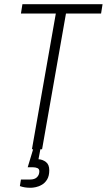

<svg xmlns="http://www.w3.org/2000/svg" viewBox="-20 -706 505 908"><path d="M131 0 244 -642H79L86 -686H465L458 -642H292L179 0ZM126 182Q109 182 97 180Q85 178 74 174L79 143H122Q144 143 155 132Q166 121 166 104Q166 93 157 89Q148 85 135 85H111L140 -11H173L162 47Q181 48 197 60Q213 72 213 99Q213 126 203 142.5Q193 159 178.5 167.5Q164 176 149.5 179Q135 182 126 182Z"/></svg>

Font: Archivo ExtraCondensed Thin
Style: Italic
Weight: 250
Width: 2
Italic angle: -10°
Designer: Hector Gatti
Foundry: Omnibus-Type
Version: Version 2.001